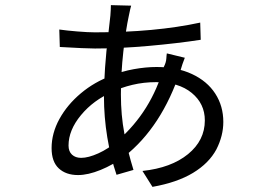

<svg xmlns="http://www.w3.org/2000/svg" viewBox="-20 -683 1040 748"><path d="M482 -622Q470 -567 460.5 -482Q451 -397 451 -315Q451 -234 464.5 -163Q478 -92 500 -21L434 -2Q411 -69 398 -148Q385 -227 385 -307Q385 -409 402 -551L410 -622Q412 -648 412 -663L491 -661Q488 -652 482 -622ZM760 -595 762 -528Q671 -514 558 -504Q445 -494 350 -494Q315 -494 213 -500L211 -568Q239 -564 281 -560.5Q323 -557 350 -557Q584 -557 760 -595ZM683 -408Q610 -188 464 -73Q421 -41 372 -21Q323 -1 284 -1Q237 -1 209 -27Q181 -53 181 -106Q181 -164 211.5 -219.5Q242 -275 295 -319.5Q348 -364 414 -388Q454 -405 501 -413.5Q548 -422 590 -422Q669 -422 728 -394.5Q787 -367 818.5 -318.5Q850 -270 850 -208Q850 -154 823 -101Q794 -47 732 -9.5Q670 28 574 45L535 -17Q647 -29 712.5 -82.5Q778 -136 778 -214Q778 -279 727 -321Q676 -363 588 -363Q540 -363 496 -352.5Q452 -342 418 -325Q344 -293 295.5 -234.5Q247 -176 247 -116Q247 -93 260.5 -80.5Q274 -68 296 -68Q324 -68 363 -85.5Q402 -103 439 -135Q570 -250 618 -422Q627 -439 628 -455Q629 -471 630 -475L700 -458Q690 -433 683 -408Z"/></svg>

Font: Merged Yaku Han JP
Style: Regular
Weight: 400
Designer: Ryoko NISHIZUKA 西塚涼子 (kana, bopomofo & ideographs); Paul D. Hunt (Latin, Greek & Cyrillic); Sandoll Communications 산돌커뮤니
Foundry: Adobe
Version: Version 2.004